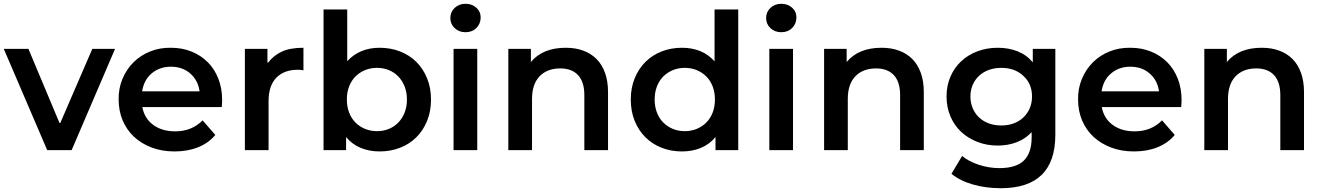

<svg xmlns="http://www.w3.org/2000/svg" viewBox="-25 -792 6977 1013"><path d="M293 -143 462 -534H582L353 0H224L-5 -534H125L289 -143Z M1145 -227H726Q737 -167 783.5 -133Q830 -99 899 -99Q987 -99 1044 -157L1111 -80Q1075 -37 1020 -15Q965 7 896 7Q830 7 775.5 -13.5Q721 -34 682 -70.5Q643 -107 622 -157Q601 -207 601 -267Q600 -325 621 -375.5Q642 -426 679 -463Q716 -500 767 -520.5Q818 -541 877 -540Q936 -540 985.5 -520Q1035 -500 1071 -464Q1107 -428 1127 -377Q1147 -326 1147 -264Q1147 -257 1146.5 -248Q1146 -239 1145 -227ZM725 -310H1028Q1020 -368 979 -404Q938 -440 877 -440Q817 -440 775.5 -405Q734 -370 725 -310Z M1390 -462Q1418 -499 1461.5 -519.5Q1505 -540 1576 -540V-421Q1559 -424 1547 -424Q1474 -424 1433 -382Q1392 -340 1392 -259V0H1267V-534H1386V-462Z M2249 -267Q2249 -205 2228.5 -154.5Q2208 -104 2172 -68Q2136 -32 2086 -12.5Q2036 7 1978 7Q1923 7 1877.5 -12Q1832 -31 1801 -69V0H1682V-742H1807V-469Q1872 -540 1978 -540Q2036 -540 2086 -520.5Q2136 -501 2172 -465Q2208 -429 2228.5 -378.5Q2249 -328 2249 -267ZM2122 -267Q2122 -304 2110 -335Q2098 -366 2077 -388Q2056 -410 2027 -422Q1998 -434 1964 -434Q1930 -434 1901 -422Q1872 -410 1850.5 -388.5Q1829 -367 1817 -336Q1805 -305 1805 -267Q1805 -229 1817 -198Q1829 -167 1850.5 -145.5Q1872 -124 1901 -112Q1930 -100 1964 -100Q1998 -100 2027 -112Q2056 -124 2077 -146Q2098 -168 2110 -198.5Q2122 -229 2122 -267Z M2368 -534H2493V0H2368ZM2351 -697Q2351 -729 2374 -750.5Q2397 -772 2431 -772Q2465 -772 2488 -751.5Q2511 -731 2511 -700Q2511 -667 2488.5 -644.5Q2466 -622 2431 -622Q2397 -622 2374 -643.5Q2351 -665 2351 -697Z M3183 -306V0H3058V-290Q3058 -360 3025 -395.5Q2992 -431 2931 -431Q2862 -431 2822 -389.5Q2782 -348 2782 -270V0H2657V-534H2776V-465Q2839 -540 2960 -540Q3011 -540 3052 -525Q3093 -510 3122 -481Q3151 -452 3167 -408Q3183 -364 3183 -306Z M3870 -742V0H3750V-69Q3719 -31 3673.5 -12Q3628 7 3573 7Q3515 7 3465.5 -12.5Q3416 -32 3380 -68Q3344 -104 3323.5 -154.5Q3303 -205 3303 -267Q3303 -328 3323.5 -378.5Q3344 -429 3380 -465Q3416 -501 3465.5 -520.5Q3515 -540 3573 -540Q3627 -540 3670.5 -522Q3714 -504 3745 -468V-742ZM3747 -267Q3747 -305 3735 -336Q3723 -367 3701.5 -388.5Q3680 -410 3651 -422Q3622 -434 3588 -434Q3554 -434 3525 -422Q3496 -410 3474.5 -388.5Q3453 -367 3441 -336Q3429 -305 3429 -267Q3429 -229 3441 -198Q3453 -167 3474.5 -145.5Q3496 -124 3525 -112Q3554 -100 3588 -100Q3622 -100 3651 -112Q3680 -124 3701.5 -145.5Q3723 -167 3735 -198Q3747 -229 3747 -267Z M4034 -534H4159V0H4034ZM4017 -697Q4017 -729 4040 -750.5Q4063 -772 4097 -772Q4131 -772 4154 -751.5Q4177 -731 4177 -700Q4177 -667 4154.5 -644.5Q4132 -622 4097 -622Q4063 -622 4040 -643.5Q4017 -665 4017 -697Z M4849 -306V0H4724V-290Q4724 -360 4691 -395.5Q4658 -431 4597 -431Q4528 -431 4488 -389.5Q4448 -348 4448 -270V0H4323V-534H4442V-465Q4505 -540 4626 -540Q4677 -540 4718 -525Q4759 -510 4788 -481Q4817 -452 4833 -408Q4849 -364 4849 -306Z M5543 -534V-81Q5543 201 5255 201Q5177 201 5108.5 181.5Q5040 162 4995 125L5051 31Q5069 46 5091.5 57.5Q5114 69 5139.5 77.5Q5165 86 5193 90.5Q5221 95 5248 95Q5336 95 5377 55Q5418 15 5418 -67V-95Q5386 -60 5340 -42Q5294 -24 5239 -24Q5182 -24 5132.5 -43Q5083 -62 5046.5 -96Q5010 -130 4989.5 -178Q4969 -226 4969 -283Q4969 -340 4989.5 -387.5Q5010 -435 5046.5 -469Q5083 -503 5132.5 -521.5Q5182 -540 5239 -540Q5297 -540 5344.5 -521Q5392 -502 5424 -463V-534ZM5420 -283Q5420 -350 5374 -392Q5329 -434 5258 -434Q5222 -434 5192 -423Q5162 -412 5140.5 -392Q5119 -372 5107 -344Q5095 -316 5095 -283Q5095 -249 5107 -221Q5119 -193 5140.5 -172.5Q5162 -152 5192 -141Q5222 -130 5258 -130Q5294 -130 5323.5 -141Q5353 -152 5374.5 -172.5Q5396 -193 5408 -221Q5420 -249 5420 -283Z M6207 -227H5788Q5799 -167 5845.5 -133Q5892 -99 5961 -99Q6049 -99 6106 -157L6173 -80Q6137 -37 6082 -15Q6027 7 5958 7Q5892 7 5837.5 -13.5Q5783 -34 5744 -70.5Q5705 -107 5684 -157Q5663 -207 5663 -267Q5662 -325 5683 -375.5Q5704 -426 5741 -463Q5778 -500 5829 -520.5Q5880 -541 5939 -540Q5998 -540 6047.5 -520Q6097 -500 6133 -464Q6169 -428 6189 -377Q6209 -326 6209 -264Q6209 -257 6208.5 -248Q6208 -239 6207 -227ZM5787 -310H6090Q6082 -368 6041 -404Q6000 -440 5939 -440Q5879 -440 5837.5 -405Q5796 -370 5787 -310Z M6855 -306V0H6730V-290Q6730 -360 6697 -395.5Q6664 -431 6603 -431Q6534 -431 6494 -389.5Q6454 -348 6454 -270V0H6329V-534H6448V-465Q6511 -540 6632 -540Q6683 -540 6724 -525Q6765 -510 6794 -481Q6823 -452 6839 -408Q6855 -364 6855 -306Z"/></svg>

Font: CMG Sans SemiBold
Style: Regular
Weight: 600
Designer: Julieta Ulanovsky
Foundry: Julieta Ulanovsky
Version: Version 7.200